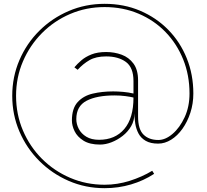

<svg xmlns="http://www.w3.org/2000/svg" viewBox="-20 -733 1080 1004"><path d="M503 23Q449 23 416.5 2.5Q384 -18 370 -47Q356 -76 356 -103Q356 -166 386 -199Q416 -232 465 -243.5Q514 -255 572 -255Q596 -255 624 -252.5Q652 -250 678 -244V-309Q678 -380 638.5 -409Q599 -438 535 -438Q482 -438 448 -418.5Q414 -399 386 -368L369 -381Q384 -399 405.5 -417.5Q427 -436 458.5 -448.5Q490 -461 535 -461Q578 -461 616 -447Q654 -433 678 -400.5Q702 -368 702 -313V-124Q702 -57 730.5 -29Q759 -1 808 -1Q845 -1 882.5 -33Q920 -65 945.5 -120Q971 -175 971 -244Q971 -340 938 -422Q905 -504 845.5 -565.5Q786 -627 704.5 -661.5Q623 -696 527 -696Q431 -696 347 -660Q263 -624 199.5 -560Q136 -496 100 -412Q64 -328 64 -232Q64 -135 100 -50.5Q136 34 199.5 97.5Q263 161 347 197Q431 233 527 233Q594 233 658.5 212.5Q723 192 776 160L786 176Q731 212 665 231.5Q599 251 527 251Q427 251 339.5 213Q252 175 185.5 108.5Q119 42 81.5 -45.5Q44 -133 44 -232Q44 -331 81.5 -418.5Q119 -506 185.5 -572Q252 -638 339.5 -675.5Q427 -713 527 -713Q628 -713 712.5 -677Q797 -641 859.5 -577.5Q922 -514 956.5 -428.5Q991 -343 991 -244Q991 -191 975.5 -143.5Q960 -96 934 -59.5Q908 -23 875 -2.5Q842 18 807 18Q767 18 742 3.5Q717 -11 704.5 -34.5Q692 -58 687.5 -85.5Q683 -113 683 -140Q683 -103 666 -73.5Q649 -44 621.5 -22.5Q594 -1 563 11Q532 23 503 23ZM498 -2Q582 -2 630 -58.5Q678 -115 678 -223Q662 -227 635.5 -230.5Q609 -234 579 -234Q486 -234 432.5 -206Q379 -178 379 -110Q379 -84 392 -59Q405 -34 431.5 -18Q458 -2 498 -2Z"/></svg>

Font: Lil Grotesk Thin
Style: Regular
Weight: 100
Designer: Bastien Sozeau
Foundry: NBR — Bastien Sozeau
Version: Version 3.003; ttfautohint (v1.8.4.7-5d5b);gftools[0.9.33]